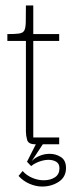

<svg xmlns="http://www.w3.org/2000/svg" viewBox="-20 -529 287 704"><path d="M109 0Q84 0 79.5 -16Q75 -32 75 -47V-386H102V-25H197V0ZM7 -379V-404Q35 -404 49.5 -406Q64 -408 69 -417Q74 -426 74.5 -448Q75 -470 75 -509H102V-404H197V-379ZM48 116 63 98Q77 114 98 123Q119 132 140 132Q165 132 181.5 121Q198 110 198 88Q198 71 186 64Q174 57 158 57Q143 57 125.5 63Q108 69 94 80L79 64L116 -9L137 0L96 62Q107 50 125 42.5Q143 35 162 35Q185 35 203.5 47Q222 59 222 87Q222 120 195.5 137.5Q169 155 134 155Q112 155 88.5 145Q65 135 48 116Z"/></svg>

Font: Darker Grotesque Light Light
Style: Regular
Weight: 300
Version: Version 1.000;gftools[0.9.28]